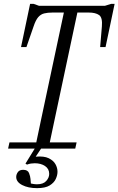

<svg xmlns="http://www.w3.org/2000/svg" viewBox="-20 -770 614 995"><path d="M22 0 29 -32H168L187 -122L192 -146L311 -705H252Q227 -705 209 -700.5Q191 -696 178 -681Q165 -666 154 -633L117 -526H89L136 -750H154L182 -740H524L556 -750H574L527 -526H499L508 -633Q512 -679 493.5 -692Q475 -705 440 -705H381L257 -122L238 -32H377L370 0ZM172 205Q126 205 95 189Q64 173 64 147Q64 134 72.5 122Q81 110 100 110Q124 110 130.5 127Q137 144 138 157L140 181Q145 182 153.5 183.5Q162 185 172 185Q204 185 219.5 168Q235 151 235 131Q235 105 213.5 90.5Q192 76 160 76Q151 76 140.5 77.5Q130 79 120 83L112 78L160 0H193L165 42Q208 38 232.5 50Q257 62 267.5 81Q278 100 278 120Q278 138 269 157.5Q260 177 237.5 191Q215 205 172 205Z"/></svg>

Font: Xanh Mono
Style: Italic
Weight: 400
Italic angle: -12°
Monospace: yes
Designer: Lam Bao, Duy Dao
Foundry: Yellow Type Foundry
Version: Version 3.101; ttfautohint (v1.8.3)